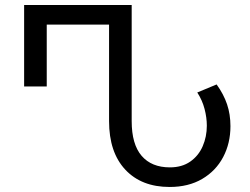

<svg xmlns="http://www.w3.org/2000/svg" viewBox="-20 -734 993 764"><path d="M655 10Q543 10 478.5 -59Q414 -128 414 -252V-636H166V-390H76V-714H504V-252Q504 -160 543.5 -114Q583 -68 656 -68Q704 -68 737 -91Q770 -114 786.5 -152Q803 -190 803 -234Q803 -266 794 -300.5Q785 -335 765 -366L842 -398Q870 -359 883.5 -319Q897 -279 897 -232Q897 -164 868 -109Q839 -54 784.5 -22Q730 10 655 10Z"/></svg>

Font: Go Noto Current
Style: Regular
Weight: 400
Designer: Monotype Design Team
Foundry: Monotype Imaging Inc.
Version: Version 2.007; ttfautohint (v1.8) -l 8 -r 50 -G 200 -x 14 -D